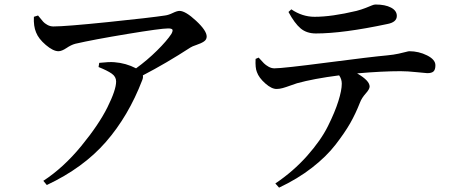

<svg xmlns="http://www.w3.org/2000/svg" viewBox="-20 -776 2040 855"><path d="M130.9 -701.2 149.4 -707Q167 -685.5 172.4 -679.2Q177.7 -672.9 190.4 -665.5Q203.1 -658.2 217.8 -658.2Q271.5 -658.2 461.4 -677.7Q651.4 -697.3 714.8 -707Q730.5 -709 749.5 -718.3Q768.6 -727.5 779.3 -727.5Q805.7 -727.5 853 -683.6Q900.4 -639.6 900.4 -613.3Q900.4 -599.6 888.2 -591.3Q876 -583 855.5 -576.2Q835 -569.3 828.1 -564.5Q719.7 -494.1 616.2 -440.4Q618.2 -430.7 613.3 -418.9Q551.8 -258.8 451.2 -143.6Q350.6 -28.3 188.5 47.9L172.9 29.3Q262.7 -29.3 341.3 -125Q419.9 -220.7 458.5 -298.3Q497.1 -376 497.1 -413.1Q497.1 -434.6 477.5 -448.2Q458 -461.9 418.9 -477.5L421.9 -496.1Q466.8 -501 489.3 -499Q541 -495.1 585.9 -471.7Q635.7 -507.8 679.2 -550.8Q722.7 -593.8 743.2 -625Q751 -639.6 747.6 -644.5Q744.1 -649.4 728.5 -649.4Q696.3 -649.4 545.9 -624.5Q395.5 -599.6 315.4 -581.1Q296.9 -576.2 275.9 -562Q254.9 -547.9 240.2 -547.9Q216.8 -547.9 184.1 -575.7Q151.4 -603.5 140.6 -631.8Q128.9 -659.2 130.9 -701.2Z M1264.6 -722.7 1277.3 -734.4Q1326.2 -701.2 1380.9 -701.2Q1457 -701.2 1567.4 -727.5Q1589.8 -733.4 1608.4 -740.7Q1627 -748 1636.2 -752Q1645.5 -755.9 1652.3 -755.9Q1695.3 -755.9 1721.2 -742.2Q1747.1 -728.5 1747.1 -705.1Q1747.1 -676.8 1704.1 -668.9Q1506.8 -627 1386.7 -627Q1345.7 -627 1318.8 -649.4Q1292 -671.9 1264.6 -722.7ZM1118.2 -513.7 1131.8 -519.5Q1147.5 -502 1155.3 -494.1Q1163.1 -486.3 1175.8 -479Q1188.5 -471.7 1202.1 -471.7Q1239.3 -471.7 1438 -497.6Q1636.7 -523.4 1703.1 -529.3Q1733.4 -532.2 1755.4 -537.1Q1777.3 -542 1788.1 -544.9Q1798.8 -547.9 1802.7 -547.9Q1844.7 -547.9 1881.8 -529.3Q1918.9 -510.7 1918.9 -485.4Q1918.9 -465.8 1910.6 -458Q1902.3 -450.2 1882.8 -450.2Q1877 -450.2 1835.9 -454.6Q1794.9 -459 1763.7 -459Q1681.6 -459 1570.3 -449.2Q1626 -417 1626 -390.6Q1626 -378.9 1608.4 -359.4Q1590.8 -339.8 1583 -319.3Q1563.5 -269.5 1539.6 -227.5Q1515.6 -185.5 1474.6 -132.3Q1433.6 -79.1 1369.6 -29.3Q1305.7 20.5 1222.7 59.6L1206.1 41Q1286.1 -12.7 1347.7 -82Q1409.2 -151.4 1440.4 -214.4Q1471.7 -277.3 1486.8 -325.7Q1502 -374 1502 -403.3Q1502 -423.8 1490.2 -440.4Q1377 -425.8 1302.7 -405.3Q1293 -402.3 1272.9 -395Q1252.9 -387.7 1238.8 -383.8Q1224.6 -379.9 1212.9 -379.9Q1190.4 -378.9 1161.6 -404.3Q1132.8 -429.7 1124 -455.1Q1116.2 -473.6 1118.2 -513.7Z"/></svg>

Font: GenYoMin TW TTF SemiBold
Style: Regular
Weight: 600
Version: Version 1.300